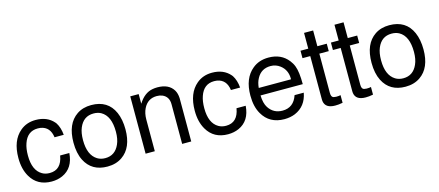

<svg xmlns="http://www.w3.org/2000/svg" viewBox="-50 -1170 3879 1695"><g transform="rotate(-15 1890.0 -322.5)"><path d="M387 -348Q374 -445 290 -460Q286 -461 279.5 -461Q273 -461 263 -462Q168 -462 134 -362Q118 -317 118 -253Q118 -116 197 -71Q226 -54 265 -54Q372 -54 393 -180H477Q467 -44 362 3Q317 23 263 23Q133 23 72 -82Q31 -152 31 -253Q31 -413 123 -490Q181 -539 264 -539Q369 -539 428 -471L436 -461Q465 -416 471 -348Z M772 -539Q924 -539 981 -410Q1010 -344 1010 -254Q1010 -86 908 -16Q852 23 773 23Q629 23 569 -96Q536 -162 536 -258Q536 -431 641 -502Q696 -539 772 -539ZM773 -462Q680 -462 642 -370Q623 -325 623 -258Q623 -121 701 -73Q732 -54 773 -54Q863 -54 902 -142Q923 -188 923 -255Q923 -400 841 -446Q812 -462 773 -462Z M1126 -524H1203V-436Q1257 -522 1333 -535Q1343 -537 1354 -538Q1365 -539 1377 -539Q1481 -539 1523 -470Q1541 -440 1543 -396V0H1460V-363Q1460 -432 1402 -457Q1379 -466 1352 -466Q1269 -466 1231 -389Q1210 -347 1210 -289V0H1126Z M1999 -348Q1986 -445 1902 -460Q1898 -461 1891.5 -461Q1885 -461 1875 -462Q1780 -462 1746 -362Q1730 -317 1730 -253Q1730 -116 1809 -71Q1838 -54 1877 -54Q1984 -54 2005 -180H2089Q2079 -44 1974 3Q1929 23 1875 23Q1745 23 1684 -82Q1643 -152 1643 -253Q1643 -413 1735 -490Q1793 -539 1876 -539Q1981 -539 2040 -471L2048 -461Q2077 -416 2083 -348Z M2239 -234Q2241 -162 2267 -122Q2311 -54 2393 -54Q2495 -54 2530 -159H2614Q2592 -39 2488 5Q2444 23 2390 23Q2254 23 2191 -87Q2152 -154 2152 -255Q2152 -414 2246 -490Q2305 -539 2392 -539Q2508 -539 2572 -457Q2582 -444 2590 -430.5Q2598 -417 2604 -401Q2625 -347 2625 -234ZM2535 -302 2536 -308Q2536 -388 2477 -433Q2439 -462 2391 -462Q2305 -462 2265 -387Q2245 -351 2241 -302Z M2922 -524V-456H2836V-97Q2836 -59 2858 -53L2882 -50Q2909 -50 2922 -54V16Q2902 20 2885 21.5Q2868 23 2854 23Q2764 23 2754 -44L2753 -60V-456H2682V-524H2753V-668H2836V-524Z M3200 -524V-456H3114V-97Q3114 -59 3136 -53L3160 -50Q3187 -50 3200 -54V16Q3180 20 3163 21.5Q3146 23 3132 23Q3042 23 3032 -44L3031 -60V-456H2960V-524H3031V-668H3114V-524Z M3496 -539Q3648 -539 3705 -410Q3734 -344 3734 -254Q3734 -86 3632 -16Q3576 23 3497 23Q3353 23 3293 -96Q3260 -162 3260 -258Q3260 -431 3365 -502Q3420 -539 3496 -539ZM3497 -462Q3404 -462 3366 -370Q3347 -325 3347 -258Q3347 -121 3425 -73Q3456 -54 3497 -54Q3587 -54 3626 -142Q3647 -188 3647 -255Q3647 -400 3565 -446Q3536 -462 3497 -462Z"/></g></svg>

Font: Ekushey Lal Sabuj Normal
Style: Regular
Weight: 400
Designer: Al Mamun Sumon
Foundry: Al Mamun Sumon
Version: Version 1.0